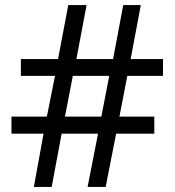

<svg xmlns="http://www.w3.org/2000/svg" viewBox="-20 -734 686 754"><path d="M480 -436 449 -276H586V-209H436L395 0H324L365 -209H222L183 0H113L151 -209H25V-276H164L196 -436H62V-502H208L248 -714H320L280 -502H424L464 -714H533L493 -502H620V-436ZM235 -276H378L409 -436H266Z"/></svg>

Font: Noto Sans SignWriting
Style: Regular
Weight: 400
Designer: Monotype Design Team
Foundry: Monotype Imaging Inc.
Version: Version 2.004; ttfautohint (v1.8.4.7-5d5b)